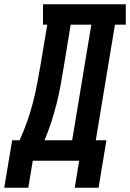

<svg xmlns="http://www.w3.org/2000/svg" viewBox="-69 -755 611 902"><path d="M-49 127 -12 -96H23Q43 -140 59 -185.5Q75 -231 86.5 -276Q98 -321 106.5 -367Q115 -413 123 -459L153 -639H133V-735H522V-639H471L381 -96H431L394 127H282L303 0H85L64 127ZM270 -96 360 -639H263L231 -444Q224 -400 216 -356Q208 -312 197 -268.5Q186 -225 172 -181.5Q158 -138 140 -96Z"/></svg>

Font: Iosevka Slab Oblique
Style: Bold
Weight: 700
Italic angle: -9°
Monospace: yes
Designer: Belleve Invis
Foundry: Belleve Invis
Version: Version 11.1.1; ttfautohint (v1.8.3)